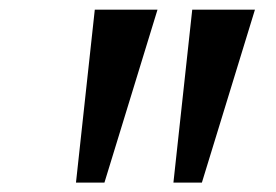

<svg xmlns="http://www.w3.org/2000/svg" viewBox="-20 -851 573 398"><path d="M306.5 -831 196.5 -472.5H137.5L176.5 -831ZM508.5 -831 398.5 -472.5H339.5L378.5 -831Z"/></svg>

Font: Merriweather 24pt
Style: Bold Italic
Weight: 700
Italic angle: -7.8°
Designer: Eben Sorkin
Foundry: Eben Sorkin
Version: Version 2.101